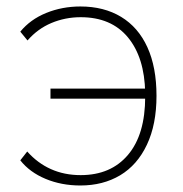

<svg xmlns="http://www.w3.org/2000/svg" viewBox="-20 -568 568 596"><path d="M43 -70.3 64.5 -97.7Q96.7 -61.5 138.2 -43Q179.7 -24.4 230.5 -24.4Q324.2 -24.4 377.4 -87.4Q430.7 -150.4 430.7 -267.6L440.4 -261.7H136.7V-293H441.4L430.7 -280.3Q428.7 -389.6 377 -452.1Q325.2 -514.6 230.5 -514.6Q182.6 -514.6 139.6 -496.6Q96.7 -478.5 65.4 -442.4L43 -469.7Q74.2 -507.8 123.5 -527.8Q172.9 -547.9 229.5 -547.9Q302.7 -547.9 356 -515.6Q409.2 -483.4 437.5 -421.4Q465.8 -359.4 465.8 -270.5Q465.8 -181.6 436 -118.7Q406.2 -55.7 353 -23.9Q299.8 7.8 229.5 7.8Q170.9 7.8 121.6 -12.7Q72.3 -33.2 43 -70.3Z"/></svg>

Font: Min Sans VF VF
Style: Regular
Weight: 400
Designer: Jinseong-Kim, NotoSansCJK, Nunito
Foundry: Jinseong-Kim
Version: Version 1.420;Glyphs 3.1.2 (3151)